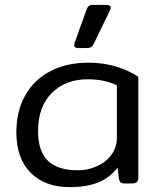

<svg xmlns="http://www.w3.org/2000/svg" viewBox="-20 -752 654 787"><path d="M284 -567Q284 -569 286 -577L335 -713Q339 -724 344.5 -728Q350 -732 364 -732H415Q434 -732 434 -720Q434 -718 430 -708L364 -572Q359 -562 352.5 -558.5Q346 -555 333 -555H299Q284 -555 284 -567ZM47 -210Q47 -295 82.5 -359.5Q118 -424 185 -459.5Q252 -495 342 -495Q405 -495 458 -478.5Q511 -462 547 -437V-25Q547 -12 541 -6Q535 0 521 0H490Q479 0 474 -5Q469 -10 467 -21L462 -65Q430 -23 382 -4Q334 15 265 15Q165 15 106 -43.5Q47 -102 47 -210ZM459 -187V-402Q409 -427 340 -427Q248 -427 192 -370.5Q136 -314 136 -215Q136 -132 176.5 -93Q217 -54 299 -54Q339 -54 376 -70Q413 -86 436 -116.5Q459 -147 459 -187Z"/></svg>

Font: Mitr Light
Style: Regular
Weight: 300
Designer: Thanarat Vachiruckul
Foundry: Cadson Demak
Version: Version 1.002